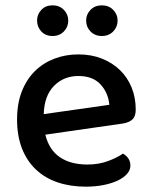

<svg xmlns="http://www.w3.org/2000/svg" viewBox="-20 -686 567 720"><path d="M150 -181Q164 -124 204.5 -96.5Q245 -69 308 -69Q350 -69 385 -82Q420 -95 441 -110Q469 -94 469 -65Q469 -48 456 -33.5Q443 -19 420.5 -8.5Q398 2 367.5 8Q337 14 302 14Q244 14 196.5 -2Q149 -18 115 -50Q81 -82 62.5 -129Q44 -176 44 -238Q44 -298 62 -343.5Q80 -389 111 -419.5Q142 -450 184 -466Q226 -482 274 -482Q322 -482 361.5 -466.5Q401 -451 429.5 -423.5Q458 -396 473.5 -358Q489 -320 489 -275Q489 -250 477 -238.5Q465 -227 442 -223ZM274 -401Q219 -401 182.5 -364Q146 -327 144 -258L390 -293Q386 -338 357 -369.5Q328 -401 274 -401ZM236 -609Q236 -585 219.5 -568Q203 -551 177 -551Q151 -551 135 -568Q119 -585 119 -609Q119 -632 135 -649Q151 -666 177 -666Q203 -666 219.5 -649Q236 -632 236 -609ZM421 -609Q421 -585 404.5 -568Q388 -551 362 -551Q336 -551 319.5 -568Q303 -585 303 -609Q303 -632 319.5 -649Q336 -666 362 -666Q388 -666 404.5 -649Q421 -632 421 -609Z"/></svg>

Font: Baloo Bhaina 2 Medium
Style: Regular
Weight: 500
Designer: Yesha Goshar, Manish Minz, Shuchita Grover and Ek Type
Foundry: Ek Type
Version: Version 1.640;hotconv 1.0.111;makeotfexe 2.5.65597; ttfautoh